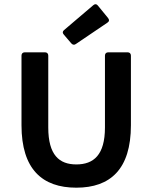

<svg xmlns="http://www.w3.org/2000/svg" viewBox="-20 -871 716 903"><path d="M280.3 -708 315.4 -667C321.3 -660.2 329.1 -658.2 336.9 -664.1L485.4 -764.6C494.1 -770.5 495.1 -777.3 488.3 -786.1L440.4 -844.7C434.6 -852.5 426.8 -853.5 418.9 -846.7L281.2 -729.5C273.4 -722.7 273.4 -715.8 280.3 -708ZM81.1 -282.2C81.1 -75.2 178.7 11.7 338.9 11.7C499 11.7 595.7 -75.2 595.7 -282.2V-609.4C595.7 -619.1 589.8 -625 580.1 -625H489.3C479.5 -625 473.6 -619.1 473.6 -609.4V-271.5C473.6 -141.6 419.9 -97.7 338.9 -97.7C258.8 -97.7 207 -141.6 207 -271.5V-609.4C207 -619.1 201.2 -625 191.4 -625H96.7C86.9 -625 81.1 -619.1 81.1 -609.4Z"/></svg>

Font: Ed Sans Neue SemiBold
Style: Regular
Weight: 600
Designer: Stephen Hutchings
Version: Version 1.004;PS 001.004;hotconv 1.0.88;makeotf.lib2.5.64775